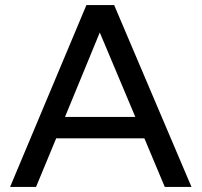

<svg xmlns="http://www.w3.org/2000/svg" viewBox="-20 -742 800 762"><path d="M238 -278 376 -613 517 -278ZM553 -193 634 0H740L433 -722H323L20 0H123L203 -193Z"/></svg>

Font: Perun
Style: Regular
Weight: 400
Foundry: Copyright (c) Stefan Peev, Context Ltd, 2016
Version: Version 1.089